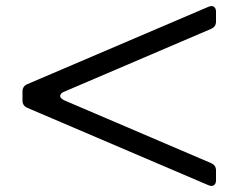

<svg xmlns="http://www.w3.org/2000/svg" viewBox="-20 -693 796 632"><path d="M691 -132V-100Q691 -91 687 -86Q683 -81 676 -81Q673 -81 667 -83L70 -338Q54 -345 54 -362V-392Q54 -409 70 -416L667 -671Q673 -673 676 -673Q683 -673 687 -668Q691 -663 691 -654V-622Q691 -605 675 -598L191 -391Q185 -389 181.5 -385Q178 -381 178 -377Q178 -370 191 -363L675 -156Q691 -149 691 -132Z"/></svg>

Font: Shippori Mincho B1
Style: Bold
Weight: 700
Designer: FONTDASU
Foundry: FONTDASU / Google Inc. / but / Adobe
Version: Version 3.110; ttfautohint (v1.8.3)